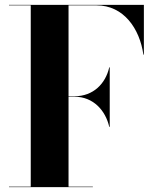

<svg xmlns="http://www.w3.org/2000/svg" viewBox="-20 -770 641 790"><path d="M17 -2V0H362V-2H262V-372H287C364 -372 414.5 -315 429.5 -248H431.5V-493H429.5C414.5 -426 364 -374 287 -374H262V-748H377C489 -748 555 -652 570 -545H572V-750H17V-748H106.5V-2Z"/></svg>

Font: Bodoni* 96pt
Style: Bold
Weight: 700
Version: Version 2.3